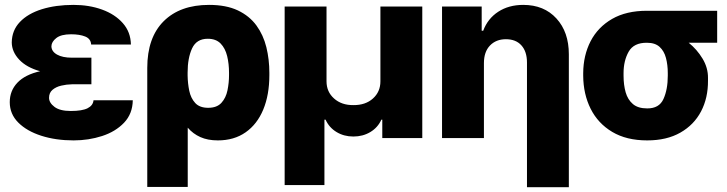

<svg xmlns="http://www.w3.org/2000/svg" viewBox="-20 -573 3016 797"><path d="M278.8 -333.5H359.4V-223.1H278.8Q255.9 -222.7 234.1 -217.5Q212.4 -212.4 198 -200.2Q183.6 -188 183.6 -167Q183.6 -146.5 206.1 -129.4Q228.5 -112.3 273.9 -112.3Q321.3 -112.3 343.8 -123.8Q366.2 -135.3 368.2 -156.7H531.2Q530.3 -100.6 494.9 -63.5Q459.5 -26.4 403.6 -8.3Q347.7 9.8 285.6 9.8Q211.4 9.8 151.4 -9.5Q91.3 -28.8 55.9 -64.2Q20.5 -99.6 20.5 -148.9Q20.5 -196.3 52.2 -229.7Q84 -263.2 146.5 -277.3Q90.3 -293 59.8 -325.4Q29.3 -357.9 28.8 -396.5Q29.3 -446.8 62.5 -481.7Q95.7 -516.6 153.6 -534.7Q211.4 -552.7 285.2 -552.7Q350.1 -552.7 403.8 -533.2Q457.5 -513.7 490 -476.8Q522.5 -439.9 523.4 -388.2H358.4Q356.9 -412.1 333.7 -421.4Q310.5 -430.7 274.9 -430.7Q233.4 -430.7 213.6 -415Q193.8 -399.4 193.4 -380.9Q193.8 -359.4 216.8 -346.4Q239.7 -333.5 278.8 -333.5Z M591.3 203.1V-291Q591.3 -417 659.4 -484.9Q727.5 -552.7 847.7 -552.7Q918.9 -552.7 967.3 -529.8Q1015.6 -506.8 1044.4 -467.3Q1073.2 -427.7 1085.7 -377Q1098.1 -326.2 1098.1 -271V-261.2Q1098.1 -179.2 1072.8 -118.2Q1047.4 -57.1 999.5 -23.7Q951.7 9.8 884.3 9.8Q842.3 9.8 811.8 -3.9Q781.2 -17.6 759.3 -43V203.1ZM758.8 -272V-259.3Q759.3 -227.1 765.6 -196.3Q772 -165.5 790.3 -145.5Q808.6 -125.5 844.2 -125.5Q880.4 -125.5 899.2 -146.2Q918 -167 924.3 -198.2Q930.7 -229.5 930.7 -261.2V-271Q930.7 -308.1 922.9 -340.3Q915 -372.6 895.8 -392.3Q876.5 -412.1 842.3 -412.1Q795.9 -412.1 777.3 -372.1Q758.8 -332 758.8 -272Z M1161.6 195.3V-545.9H1335.4V-235.4Q1335.4 -191.9 1366.7 -164.1Q1397.9 -136.2 1446.8 -136.7Q1497.1 -136.2 1528.1 -164.1Q1559.1 -191.9 1559.1 -235.4V-545.9H1732.9V0H1566.9V-76.2H1563Q1548.3 -43.5 1517.3 -24.9Q1486.3 -6.3 1446.8 -6.3Q1407.7 -6.3 1377 -24.9Q1346.2 -43.5 1331.5 -76.2H1326.7V195.3Z M1988.8 -311V0H1814.9V-545.9H1979.5V-445.3H1985.8Q2004.4 -495.6 2048.1 -524.2Q2091.8 -552.7 2151.9 -552.7Q2238.3 -552.7 2289.8 -496.3Q2341.3 -439.9 2341.3 -347.7V204.1H2167.5V-313.5Q2167.5 -358.9 2144.5 -384.5Q2121.6 -410.2 2080.1 -410.2Q2039.1 -410.2 2013.9 -384Q1988.8 -357.9 1988.8 -311Z M2400.9 -258.8V-269.5Q2401.4 -343.3 2431.6 -401.9Q2461.9 -460.4 2520.8 -494.4Q2579.6 -528.3 2665.5 -528.3H2957V-395.5H2838.9Q2873 -368.2 2896.2 -329.8Q2919.4 -291.5 2918.9 -249V-238.3Q2919.4 -166.5 2890.1 -110.6Q2860.8 -54.7 2804.2 -22.5Q2747.6 9.8 2666.5 9.8Q2580.6 9.8 2521.5 -25.4Q2462.4 -60.5 2431.9 -121.3Q2401.4 -182.1 2400.9 -258.8ZM2568.4 -269.5V-258.8Q2568.4 -220.7 2577.1 -189.9Q2585.9 -159.2 2607.2 -141.1Q2628.4 -123 2666.5 -123Q2716.3 -122.6 2734.1 -162.1Q2752 -201.7 2752 -258.8V-269.5Q2752 -303.7 2744.4 -332.5Q2736.8 -361.3 2718 -378.4Q2699.2 -395.5 2665.5 -395.5Q2610.8 -396 2589.6 -358.4Q2568.4 -320.8 2568.4 -269.5Z"/></svg>

Font: Inter Tight ExtraBold
Style: Regular
Weight: 800
Designer: Rasmus Andersson
Foundry: rsms
Version: Version 3.004; ttfautohint (v1.8.4.7-5d5b)